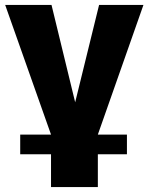

<svg xmlns="http://www.w3.org/2000/svg" viewBox="-20 -546 602 779"><path d="M187 213V80H62V0H187L1 -526H189L285 -131L382 -526H562L377 0H495V80H377V213Z"/></svg>

Font: Raleway Black
Style: Regular
Weight: 900
Designer: Matt McInerney, Pablo Impallari, Rodrigo Fuenzalida
Foundry: Matt McInerney, Pablo Impallari, Rodrigo Fuenzalida
Version: Version 4.026